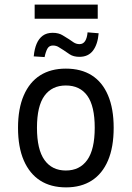

<svg xmlns="http://www.w3.org/2000/svg" viewBox="-20 -802 570 831"><path d="M266 9Q200 9 154 -20.5Q108 -50 83 -107.5Q58 -165 58 -249Q58 -332 83 -389.5Q108 -447 154 -476Q200 -505 265 -505Q331 -505 377 -476Q423 -447 447.5 -389.5Q472 -332 472 -249Q472 -165 447.5 -107.5Q423 -50 377 -20.5Q331 9 266 9ZM265 -64Q325 -64 357.5 -109.5Q390 -155 390 -249Q390 -343 358 -387.5Q326 -432 265 -432Q205 -432 172.5 -387.5Q140 -343 140 -249Q140 -155 172.5 -109.5Q205 -64 265 -64ZM130 -721V-782H403V-721ZM173 -555 126 -558Q129 -590 138.5 -612.5Q148 -635 165 -647.5Q182 -660 208 -660Q234 -660 251.5 -649Q269 -638 279 -632Q286 -627 298 -619Q310 -611 324 -611Q340 -611 348.5 -624.5Q357 -638 359 -662L407 -658Q403 -610 382.5 -583Q362 -556 324 -556Q298 -556 281.5 -567Q265 -578 255 -585Q246 -590 235 -597.5Q224 -605 209 -605Q193 -605 185.5 -592Q178 -579 173 -555Z"/></svg>

Font: Nunito Sans 7pt Condensed
Style: Regular
Weight: 400
Width: 3
Designer: Vernon Adams
Foundry: Vernon Adams
Version: Version 3.101;gftools[0.9.27]